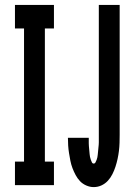

<svg xmlns="http://www.w3.org/2000/svg" viewBox="-20 -755 540 783"><path d="M41 0V-96H78V-639H41V-735H200V-639H163V-96H200V0ZM362 8Q347 8 332 1.5Q317 -5 306.5 -16Q296 -27 288.5 -41Q281 -55 275.5 -69.5Q270 -84 267 -99.5Q264 -115 261.5 -130.5Q259 -146 258 -161.5Q257 -177 257 -193H342Q342 -187 342 -181.5Q342 -176 342 -170.5Q342 -165 342.5 -159.5Q343 -154 343.5 -148.5Q344 -143 344.5 -137.5Q345 -132 345.5 -126.5Q346 -121 347 -115.5Q348 -110 350 -104.5Q352 -99 354.5 -93.5Q357 -88 362 -88Q367 -88 369.5 -93Q372 -98 374 -103Q376 -108 377 -113Q378 -118 378.5 -123Q379 -128 379.5 -133Q380 -138 380.5 -143.5Q381 -149 381.5 -154Q382 -159 382.5 -164Q383 -169 383 -174Q383 -179 383 -184.5Q383 -190 383 -195Q383 -200 383 -205V-735H468V-205Q468 -189 467.5 -172.5Q467 -156 465 -139.5Q463 -123 459.5 -107Q456 -91 451 -75.5Q446 -60 438.5 -45Q431 -30 420 -18Q409 -6 394 1Q379 8 362 8Z"/></svg>

Font: Zed Mono
Style: Bold
Weight: 700
Monospace: yes
Designer: Belleve Invis
Foundry: Belleve Invis
Version: Version 1.0.0; ttfautohint (v1.8.4)